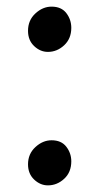

<svg xmlns="http://www.w3.org/2000/svg" viewBox="-20 -549 300 579"><path d="M124.5 -392.5Q101.5 -392.5 83 -410Q64.5 -427.5 64.5 -456Q64.5 -488 86.8 -508.5Q109 -529 135.5 -529Q165 -529 180 -509.5Q195 -490 195 -465Q195 -432.5 173.5 -412.5Q152 -392.5 124.5 -392.5ZM124.5 10Q101.5 10 83 -7.5Q64.5 -25 64.5 -53.5Q64.5 -85 86.8 -105.5Q109 -126 135.5 -126Q165 -126 180 -106.5Q195 -87 195 -62.5Q195 -29.5 173.5 -9.8Q152 10 124.5 10Z"/></svg>

Font: Merriweather 24pt SemiCondensed
Style: Regular
Weight: 400
Width: 4
Designer: Eben Sorkin
Foundry: Eben Sorkin
Version: Version 2.100